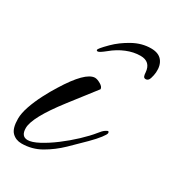

<svg xmlns="http://www.w3.org/2000/svg" viewBox="-143 -554 578 639"><g transform="rotate(30 145.5 -234.0)"><path d="M36 11Q14 11 -0.5 -3.5Q-15 -18 -15 -55Q-15 -76 -5.5 -103.5Q4 -131 18.5 -159Q33 -187 47 -209Q103 -300 139 -301Q148 -301 161 -293.5Q174 -286 174 -277Q174 -277 98 -179Q23 -82 23 -41Q23 -9 48 -9Q64 -9 89.5 -22.5Q115 -36 143 -57Q171 -78 196.5 -102Q222 -126 238 -146Q248 -159 255.5 -164Q263 -169 265 -169Q269 -169 269 -163Q269 -158 257.5 -143Q246 -128 226 -108Q202 -84 173 -56Q144 -28 110 -8.5Q76 11 36 11ZM252 -479Q281 -479 294.5 -462.5Q308 -446 306 -418Q305 -406 301 -393.5Q297 -381 287 -381Q280 -381 278 -387.5Q276 -394 276 -400Q273 -440 234 -440Q208 -440 181 -429Q154 -418 130 -398Q109 -381 103 -381Q98 -381 98 -385Q98 -387 104 -394.5Q110 -402 126 -418Q150 -442 183.5 -460.5Q217 -479 252 -479Z"/></g></svg>

Font: Alex Brush
Style: Regular
Weight: 400
Designer: Robert E. Leuschke
Foundry: Robert E. Leuschke
Version: Version 1.111; ttfautohint (v1.8.4.7-5d5b)